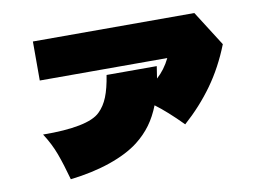

<svg xmlns="http://www.w3.org/2000/svg" viewBox="-68 -689 1136 814"><g transform="rotate(-10 500.0 -282.5)"><path d="M813 -584 909 -433Q872 -339 818.5 -264.5Q765 -190 693 -126Q629 -191 579 -228Q561 -182 535.5 -147Q510 -112 473 -83Q424 -45 347 -18.5Q270 8 175 19Q157 -47 139.5 -94.5Q122 -142 92 -188Q187 -187 250 -199.5Q313 -212 339 -238Q363 -261 377.5 -297Q392 -333 401 -390H617L609 -338Q644 -369 667 -416H118V-584Z"/></g></svg>

Font: Mantou Sans
Style: Regular
Weight: 400
Designer: Mant0u / artakana
Foundry: Mant0u / artakana
Version: Version 1.001;October 22, 2023;FontCreator 14.0.0.2901 64-bi